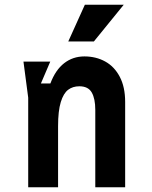

<svg xmlns="http://www.w3.org/2000/svg" viewBox="-20 -790 640 810"><path d="M192 -530 152.6 -438H192.6Q214 -495 250.8 -523.5Q287.6 -552 336 -552Q384.8 -552 423.7 -530.6Q462.6 -509.2 485.3 -466Q508 -422.8 508 -360V0H382V-326.4Q382 -373.8 367 -399.9Q352 -426 314.8 -426Q287 -426 267.4 -411.2Q247.8 -396.4 236.4 -359.3Q225 -322.2 225 -257.4V0H99V-378L79 -530ZM502 -770 376 -615H268L338 -770Z"/></svg>

Font: Fliege Mono Thin
Style: Regular
Weight: 100
Version: Version 0.020;Glyphs 3.3 (3306)